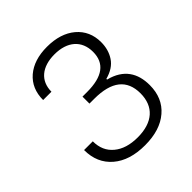

<svg xmlns="http://www.w3.org/2000/svg" viewBox="-185 -799 933 933"><g transform="rotate(-45 282.0 -332.0)"><path d="M282.7 -670.4C222.7 -670.4 175.3 -655.3 139.6 -625C104 -594.2 86.4 -552.7 86.4 -500.5H143.6C143.6 -574.7 195.8 -618.7 282.2 -618.7C370.6 -618.7 423.8 -572.3 423.8 -494.6C423.8 -416 371.1 -377 265.6 -377H233.4V-329.1H266.6C385.3 -329.1 444.3 -282.2 444.3 -189C444.3 -98.6 386.7 -46.9 283.7 -46.9C231.4 -46.9 190.4 -59.6 160.6 -84.5C130.4 -109.4 115.2 -143.6 115.2 -188H55.2C55.2 -127.9 75.7 -81.1 116.2 -46.4C156.7 -11.7 211.9 5.4 281.7 5.4C350.6 5.4 405.3 -11.7 444.8 -45.9C484.4 -79.6 504.4 -126.5 504.4 -185.5C504.4 -267.1 467.8 -328.1 376.5 -351.1V-356C414.6 -366.2 442.4 -384.3 459.5 -410.2C476.6 -436 484.9 -466.3 484.9 -500C484.9 -551.3 466.3 -592.8 429.7 -624C393.1 -654.8 343.8 -670.4 282.7 -670.4Z"/></g></svg>

Font: Estedad Light
Style: Regular
Weight: 300
Designer: Amin Abedi
Version: Version 7.3